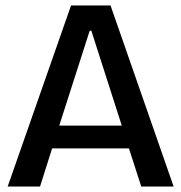

<svg xmlns="http://www.w3.org/2000/svg" viewBox="-20 -680 661 700"><path d="M8 0 239 -660H383L613 0H495L450 -139H170L126 0ZM307 -568 196 -222H424L313 -568Z"/></svg>

Font: Bricolage Grotesque 48pt Medium
Style: Regular
Weight: 500
Designer: Mathieu Triay
Foundry: Atelier Triay
Version: Version 1.000; ttfautohint (v1.8.4.7-5d5b);gftools[0.9.32]